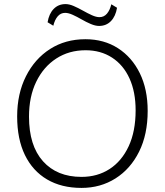

<svg xmlns="http://www.w3.org/2000/svg" viewBox="-20 -912 807 940"><path d="M379 8Q281 8 210.5 -33.5Q140 -75 102 -153Q64 -231 64 -342Q64 -453 107 -538.5Q150 -624 225 -672Q300 -720 398 -720Q489 -720 557.5 -676Q626 -632 664.5 -553.5Q703 -475 703 -369Q703 -254 661 -169.5Q619 -85 545.5 -38.5Q472 8 379 8ZM379 -46Q457 -46 516.5 -84.5Q576 -123 610 -196Q644 -269 644 -372Q644 -462 614 -528Q584 -594 528.5 -630Q473 -666 399 -666Q318 -666 255.5 -625.5Q193 -585 157.5 -512Q122 -439 122 -341Q122 -199 190.5 -122.5Q259 -46 379 -46ZM465 -785Q447 -785 424.5 -794.5Q402 -804 379.5 -817Q357 -830 336 -839.5Q315 -849 299 -849Q277 -849 262.5 -832Q248 -815 241 -786L213 -803Q220 -845 243 -868.5Q266 -892 301 -892Q319 -892 341 -882.5Q363 -873 386 -860Q409 -847 430 -837.5Q451 -828 467 -828Q489 -828 503.5 -845Q518 -862 525 -891L553 -874Q546 -832 523 -808.5Q500 -785 465 -785Z"/></svg>

Font: Livvic Light
Style: Regular
Weight: 300
Designer: Jacques Le Bailly, Baron von Fonthausen
Version: Version 1.001; ttfautohint (v1.8.2)